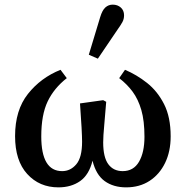

<svg xmlns="http://www.w3.org/2000/svg" viewBox="-20 -794 801 828"><path d="M232 14Q150 14 97.5 -43.5Q45 -101 45 -207Q45 -319 100.5 -389Q156 -459 241 -493L268 -457Q213 -414 185.5 -356.5Q158 -299 158 -206Q158 -56 248 -56Q284 -56 309 -85.5Q334 -115 334 -183Q334 -224 325 -348L425 -362L438 -355Q434 -302 429.5 -254Q425 -206 425 -180Q425 -116 447 -86Q469 -56 509 -56Q556 -56 579.5 -96.5Q603 -137 603 -204Q603 -273 589.5 -319.5Q576 -366 552 -398.5Q528 -431 494 -457L519 -493Q569 -472 614 -436.5Q659 -401 687.5 -345Q716 -289 716 -206Q716 -141 692 -91.5Q668 -42 625 -14Q582 14 524 14Q469 14 431.5 -13Q394 -40 379 -101Q364 -40 325.5 -13Q287 14 232 14ZM363 -558 412 -720Q421 -750 434.5 -762Q448 -774 466 -774Q487 -774 501 -761.5Q515 -749 515 -728Q515 -712 508 -699Q501 -686 486 -665L402 -541Z"/></svg>

Font: Source Serif 4 Semibold
Style: Regular
Weight: 600
Designer: Frank Grießhammer
Foundry: Adobe
Version: Version 4.005;hotconv 1.1.0;makeotfexe 2.6.0